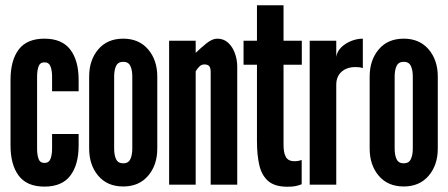

<svg xmlns="http://www.w3.org/2000/svg" viewBox="-20 -702 1704 730"><path d="M149 7.5Q82.5 7.5 51.2 -34Q20 -75.5 20 -149.5V-398Q20 -472.5 51.2 -513.8Q82.5 -555 149 -555Q215.5 -555 247.2 -513.5Q279 -472 279 -398V-355H178V-411Q178 -434 172 -449.5Q166 -465 149 -465Q132 -465 126.5 -449.2Q121 -433.5 121 -411V-136.5Q121 -114 126.5 -98.2Q132 -82.5 149 -82.5Q166 -82.5 172 -98Q178 -113.5 178 -136.5V-192.5H279V-149.5Q279 -75.5 247.2 -34Q215.5 7.5 149 7.5Z M448.5 7Q388 7 353.5 -33.8Q319 -74.5 319 -137V-411Q319 -473.5 353.5 -514.2Q388 -555 448.5 -555Q508.5 -555 543.2 -514.2Q578 -473.5 578 -411V-137Q578 -74.5 543.2 -33.8Q508.5 7 448.5 7ZM448.5 -81Q468 -81 475.5 -96.8Q483 -112.5 483 -137V-411Q483 -436 475.5 -451.5Q468 -467 448.5 -467Q429 -467 421.5 -451.5Q414 -436 414 -411V-137Q414 -112 421.5 -96.5Q429 -81 448.5 -81Z M623 0V-547H724V-501Q742 -518.5 764.5 -536.8Q787 -555 806 -555Q831 -555 848 -539Q865 -523 873.5 -498.5Q882 -474 882 -448V0H781V-428Q781 -444 775.5 -450.5Q770 -457 757 -457Q746 -457 738.2 -449.2Q730.5 -441.5 724 -431V0Z M1073 8Q1025.5 8 1000.5 -13Q975.5 -34 966.2 -73Q957 -112 957 -166V-456H906V-547H957V-682H1058V-547H1127.5V-456H1058V-151.5Q1058 -119.5 1067.5 -104.2Q1077 -89 1098.5 -89Q1108 -89 1115.2 -90.5Q1122.5 -92 1127 -94V-1.5Q1117 2.5 1105.2 5.2Q1093.5 8 1073 8Z M1157.5 0V-547H1258.5V-486Q1261.5 -506 1277 -521.5Q1292.5 -537 1314.8 -546Q1337 -555 1359.5 -555V-443Q1353 -445.5 1345.8 -446.2Q1338.5 -447 1331.5 -447Q1298.5 -447 1278.5 -429Q1258.5 -411 1258.5 -380V0Z M1515 7Q1454.5 7 1420 -33.8Q1385.5 -74.5 1385.5 -137V-411Q1385.5 -473.5 1420 -514.2Q1454.5 -555 1515 -555Q1575 -555 1609.8 -514.2Q1644.5 -473.5 1644.5 -411V-137Q1644.5 -74.5 1609.8 -33.8Q1575 7 1515 7ZM1515 -81Q1534.5 -81 1542 -96.8Q1549.5 -112.5 1549.5 -137V-411Q1549.5 -436 1542 -451.5Q1534.5 -467 1515 -467Q1495.5 -467 1488 -451.5Q1480.5 -436 1480.5 -411V-137Q1480.5 -112 1488 -96.5Q1495.5 -81 1515 -81Z"/></svg>

Font: League Gothic
Style: Regular
Weight: 400
Designer: The League of Moveable Type
Version: Version 2.001